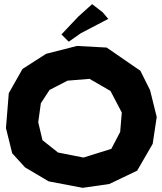

<svg xmlns="http://www.w3.org/2000/svg" viewBox="-20 -901 786 929"><path d="M413.1 -519.5 514.6 -460.9 569.3 -356.4 561.5 -262.7 518.6 -180.7 383.8 -138.7 260.7 -163.1 185.5 -222.7 165 -309.6 177.7 -401.4 219.7 -465.8 306.6 -510.7ZM203.1 -640.6 88.9 -567.4 22.5 -450.2 8.8 -281.2 39.1 -159.2 101.6 -90.8 215.8 -23.4 379.9 7.8 508.8 -10.7 643.6 -75.2 718.8 -205.1 738.3 -335 706.1 -464.8 659.2 -558.6 496.1 -670.9 352.5 -678.7ZM425.8 -880.9 359.4 -821.3 277.3 -734.4 312.5 -699.2 371.1 -740.2 503.9 -809.6 476.6 -841.8Z"/></svg>

Font: MaokenAssortedSans-TC
Style: Regular
Weight: 500
Version: Version 0.83